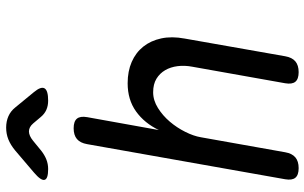

<svg xmlns="http://www.w3.org/2000/svg" viewBox="-208 -798 1015 640"><g transform="rotate(-90 300.0 -477.5)"><path d="M163 -316 113 -35Q109 -12 96 -1Q83 10 60 10Q37 10 28 -1Q19 -12 23 -35L140 -695Q144 -718 157 -729Q170 -740 193 -740Q216 -740 225 -729Q234 -718 230 -695L187 -456Q210 -504 249 -532Q288 -560 343 -560Q383 -560 414 -546.5Q445 -533 465 -508Q485 -483 492.5 -448Q500 -413 492 -370L433 -35Q429 -12 416 -1Q403 10 380 10Q357 10 348 -1Q339 -12 343 -35L398 -344Q403 -370 400 -393.5Q397 -417 386.5 -435Q376 -453 358 -464Q340 -475 313 -475Q286 -475 260.5 -459Q235 -443 215 -419.5Q195 -396 181 -368Q167 -340 163 -316ZM57 -825Q24 -825 21 -837Q18 -849 45 -872L119 -935Q137 -950 155.5 -957.5Q174 -965 195 -965Q216 -965 233 -957.5Q250 -950 262 -935L313 -873Q333 -849 326 -837Q319 -825 285 -825Q268 -825 254.5 -831Q241 -837 231 -849L209 -875Q197 -889 182.5 -889Q168 -889 151 -875L118 -848Q104 -837 89 -831Q74 -825 57 -825Z"/></g></svg>

Font: Maple Mono Normal NL
Style: Italic
Weight: 400
Italic angle: -10°
Monospace: yes
Designer: subframe7536
Version: Version 7.000